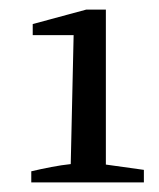

<svg xmlns="http://www.w3.org/2000/svg" viewBox="-20 -754 331 399"><path d="M45 -375V-398Q66 -403 87 -407Q108 -411 127 -413L133 -681H48V-704L159 -734H200V-412L279 -401V-375Z"/></svg>

Font: Piazzolla Thin Medium
Style: Regular
Weight: 500
Version: Version 2.005